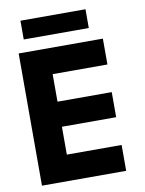

<svg xmlns="http://www.w3.org/2000/svg" viewBox="-90 -880 714 944"><g transform="rotate(-10 267.0 -408.5)"><path d="M42 -660H462.4V-530.9H188.9V-393.4H459.7V-268.2H188.9V-129.1H462.4V0H42ZM78.6 -723.4V-817.1H403.3V-723.4Z"/></g></svg>

Font: League Spartan Extralight
Style: Regular
Weight: 200
Foundry: The League of Moveable Type
Version: Version 2.300; ttfautohint (v1.8.3)